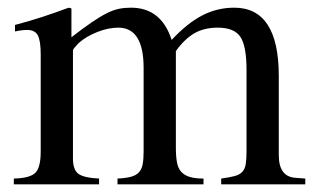

<svg xmlns="http://www.w3.org/2000/svg" viewBox="-20 -480 818 500"><path d="M19 -415Q60 -426 90.5 -436Q121 -446 159 -460L166 -458V-383Q197 -407 219 -422Q241 -437 258 -445.5Q275 -454 289.5 -457Q304 -460 321 -460Q400 -460 427 -376Q468 -420 507 -440Q546 -460 590 -460Q706 -460 706 -282V-76Q706 -20 749 -17L775 -15V0H556V-15Q578 -18 591 -21.5Q604 -25 611 -32.5Q618 -40 620 -53Q622 -66 622 -87V-298Q622 -360 606 -384Q590 -408 547 -408Q512 -408 486.5 -393.5Q461 -379 438 -347V-95Q438 -72 441 -56.5Q444 -41 452.5 -32Q461 -23 475 -19Q489 -15 510 -15V0H286V-15Q307 -16 320.5 -19.5Q334 -23 341.5 -31Q349 -39 351.5 -52Q354 -65 354 -86V-303Q354 -408 288 -408Q262 -408 233 -396.5Q204 -385 185 -368Q180 -363 175 -357Q170 -351 170 -349V-67Q170 -38 184 -27.5Q198 -17 238 -15V0H16V-15Q58 -16 72 -30Q86 -44 86 -85V-338Q86 -374 78.5 -388Q71 -402 51 -402Q36 -402 19 -398Z"/></svg>

Font: Klingon pIqaD vaHbo'
Style: Regular
Weight: 400
Width: 0
Designer: Mike Neff (qa'vaj)
Foundry: Mike Neff and Michael Everson
Version: Version 2.003